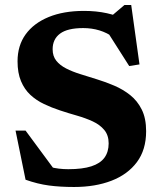

<svg xmlns="http://www.w3.org/2000/svg" viewBox="-20 -733 643 766"><path d="M494 -649.5 414.5 -660.5 476.5 -713H503.5L536.5 -476L495.5 -469.5L396.5 -625L433.5 -583.5Q407 -602.5 376.5 -611.8Q346 -621 312 -621Q249.5 -621 219.8 -599Q190 -577 190 -536.5Q190 -509 204.5 -490.8Q219 -472.5 244 -459.8Q269 -447 300.8 -437.2Q332.5 -427.5 367 -416.5Q401.5 -406 436 -391.2Q470.5 -376.5 499.2 -353.8Q528 -331 545.5 -296Q563 -261 563 -209.5Q563 -135.5 526.2 -86.2Q489.5 -37 424.8 -12Q360 13 275.5 13Q219.5 13 174.8 7Q130 1 82 -16L42 -212H82L226 -17L106 -96Q147 -75.5 180.2 -66.8Q213.5 -58 252.5 -58Q309 -58 344.5 -69.5Q380 -81 396.8 -104Q413.5 -127 413.5 -161Q413.5 -193.5 396 -214.5Q378.5 -235.5 349.8 -248.8Q321 -262 286.8 -271.8Q252.5 -281.5 219.5 -292.5Q186 -303.5 155.5 -318Q125 -332.5 101.2 -354.5Q77.5 -376.5 63.8 -409.2Q50 -442 50 -488.5Q50 -551 82.2 -595.8Q114.5 -640.5 174 -665Q233.5 -689.5 315 -689.5Q364.5 -689.5 406.8 -680.2Q449 -671 494 -649.5Z"/></svg>

Font: Newsreader 16pt 16pt
Style: Bold
Weight: 700
Version: Version 1.003